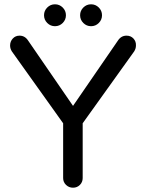

<svg xmlns="http://www.w3.org/2000/svg" viewBox="-20 -869 679 894"><path d="M320 5Q301 5 287.5 -8Q274 -21 274 -40V-295L35 -630Q27 -643 27 -657Q27 -676 39.5 -689.5Q52 -703 71 -703Q96 -703 111 -680L320 -376L529 -680Q544 -703 569 -703Q589 -703 601.5 -689.5Q614 -676 613 -657Q613 -643 605 -630L365 -295V-40Q365 -21 352 -8Q339 5 320 5ZM404 -747Q383 -747 368 -762Q353 -777 353 -798Q353 -819 368 -834Q383 -849 404 -849Q425 -849 440 -834Q455 -819 455 -798Q455 -777 440 -762Q425 -747 404 -747ZM236 -747Q215 -747 200 -762Q185 -777 185 -798Q185 -819 200 -834Q215 -849 236 -849Q257 -849 272 -834Q287 -819 287 -798Q287 -777 272 -762Q257 -747 236 -747Z"/></svg>

Font: Varela Round
Style: Regular
Weight: 400
Designer: Joe Prince, Avraham Cornfeld
Foundry: Joe Prince, Avraham Cornfeld
Version: Version 3.010; ttfautohint (v1.8.4.7-5d5b)